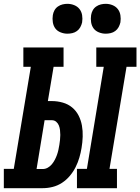

<svg xmlns="http://www.w3.org/2000/svg" viewBox="-62 -983 733 1003"><path d="M340 0V-101H392L480 -634H441V-735H651V-634H599L510 -101H549V0ZM-42 0V-101H10L99 -634H60V-735H270V-634H218L188 -455H209Q238 -455 266 -447Q294 -439 315 -421.5Q336 -404 348.5 -379.5Q361 -355 366 -327Q371 -299 370 -269Q369 -239 364 -210Q360 -185 352.5 -159.5Q345 -134 333 -110Q321 -86 303 -64.5Q285 -43 262 -28Q239 -13 213 -6.5Q187 0 161 0ZM161 -100Q175 -100 187.5 -107Q200 -114 209 -125Q218 -136 224.5 -148.5Q231 -161 235.5 -173.5Q240 -186 243 -199.5Q246 -213 248 -226Q250 -239 251.5 -252Q253 -265 253 -278Q253 -291 251.5 -303.5Q250 -316 245.5 -327.5Q241 -339 231.5 -347Q222 -355 209 -355H171L129 -100ZM490 -807Q472 -807 454.5 -814Q437 -821 427 -834.5Q417 -848 414 -866.5Q411 -885 414 -904Q416 -917 422.5 -929Q429 -941 440.5 -949Q452 -957 465 -960Q478 -963 490 -963Q509 -963 526 -956Q543 -949 553.5 -935.5Q564 -922 567 -903.5Q570 -885 567 -866Q564 -853 557.5 -841Q551 -829 540 -821Q529 -813 516 -810Q503 -807 490 -807ZM290 -807Q272 -807 254.5 -814Q237 -821 227 -834.5Q217 -848 214 -866.5Q211 -885 214 -904Q216 -917 222.5 -929Q229 -941 240.5 -949Q252 -957 265 -960Q278 -963 290 -963Q309 -963 326 -956Q343 -949 353.5 -935.5Q364 -922 367 -903.5Q370 -885 367 -866Q364 -853 357.5 -841Q351 -829 340 -821Q329 -813 316 -810Q303 -807 290 -807Z"/></svg>

Font: Iosevka Slab Extended
Style: Bold Italic
Weight: 700
Width: 7
Italic angle: -9°
Monospace: yes
Designer: Belleve Invis
Foundry: Belleve Invis
Version: Version 11.1.0; ttfautohint (v1.8.3)